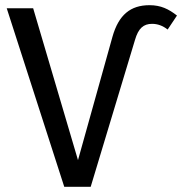

<svg xmlns="http://www.w3.org/2000/svg" viewBox="-20 -721 703 741"><path d="M228 0H330L501 -567C514 -612 534 -629 567 -629C588 -629 608 -622 627 -607L663 -661C631 -686 601 -701 557 -701C484 -701 438 -664 414 -579L281 -103L108 -689H6Z"/></svg>

Font: Fira Sans
Style: Regular
Weight: 400
Designer: Carrois Corporate & Edenspiekermann AG
Foundry: Carrois Corporate GbR & Edenspiekermann AG
Version: Version 4.203